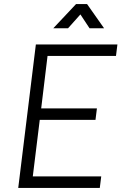

<svg xmlns="http://www.w3.org/2000/svg" viewBox="-20 -917 598 937"><path d="M69 0 155 -700H553L546 -644H212L181 -388H453L446 -332H174L140 -56H474L467 0ZM240 -779 351 -897H405L488 -779H417L349 -882H404L312 -779Z"/></svg>

Font: Inclusive Sans Light
Style: Italic
Weight: 300
Italic angle: -7°
Designer: Olivia King
Foundry: Olivia King
Version: Version 2.004